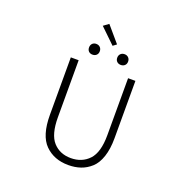

<svg xmlns="http://www.w3.org/2000/svg" viewBox="-178 -1218 1355 1394"><g transform="rotate(20 500.0 -520.5)"><path d="M499 12.7Q388.7 12.7 319.3 -56.2Q250 -125 250 -285.2V-728.5H310.5V-288.1Q310.5 -155.3 362.3 -98.1Q414.1 -41 499 -41Q585 -41 638.7 -98.1Q692.4 -155.3 692.4 -288.1V-728.5H749V-285.2Q749 -202.1 729 -142.1Q709 -82 672.9 -49.3Q636.7 -16.6 593.8 -2Q550.8 12.7 499 12.7ZM533.2 -931.6 505.9 -911.1 389.6 -1023.4 429.7 -1052.7ZM420.9 -812Q409.2 -800.8 390.6 -800.8Q372.1 -800.8 360.8 -812Q349.6 -823.2 349.6 -841.8Q349.6 -860.4 360.8 -872.1Q372.1 -883.8 390.6 -883.8Q409.2 -883.8 420.9 -872.1Q432.6 -860.4 432.6 -841.8Q432.6 -823.2 420.9 -812ZM639.6 -812Q627.9 -800.8 609.4 -800.8Q590.8 -800.8 579.1 -812Q567.4 -823.2 567.4 -841.8Q567.4 -860.4 579.1 -872.1Q590.8 -883.8 609.4 -883.8Q627.9 -883.8 639.6 -872.1Q651.4 -860.4 651.4 -841.8Q651.4 -823.2 639.6 -812Z"/></g></svg>

Font: GenEi Gothic M Light
Style: Regular
Weight: 300
Designer: o_tamon (Modified); [Source Han Sans]
Ryoko NISHIZUKA  (kana & ideographs); Paul D. Hunt (Latin, Greek & Cyrillic); Wenl
Version: Version 1.1a;Original Version 1.004